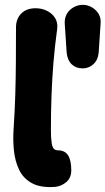

<svg xmlns="http://www.w3.org/2000/svg" viewBox="-20 -754 435 792"><path d="M206 17Q147 21 111.5 1.5Q76 -18 59 -53.5Q42 -89 37.5 -132.5Q33 -176 36 -220Q41 -295 43 -362.5Q45 -430 45.5 -498Q46 -566 46 -641Q46 -676 67.5 -698Q89 -720 127 -720Q152 -720 173.5 -709.5Q195 -699 207 -680Q219 -661 216 -636Q206 -563 200.5 -496Q195 -429 192.5 -361Q190 -293 190 -218Q190 -184 193 -165Q196 -146 202.5 -140Q209 -134 218 -134Q248 -134 261 -113Q274 -92 274 -51Q274 -20 253 -2.5Q232 15 206 17ZM247 -657Q246 -681 256.5 -698Q267 -715 284.5 -724.5Q302 -734 320 -734H322Q341 -734 358 -724.5Q375 -715 386 -698Q397 -681 395 -657L387 -537Q384 -506 365 -489Q346 -472 322 -472H320Q293 -472 275.5 -489Q258 -506 255 -537Z"/></svg>

Font: Winky Sans
Style: Bold
Weight: 700
Designer: Simon Atzbach
Foundry: typofactur
Version: Version 1.205